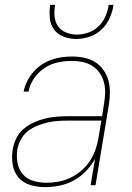

<svg xmlns="http://www.w3.org/2000/svg" viewBox="-20 -760 540 788"><path d="M165 8Q133 8 103.5 -1Q74 -10 55.5 -32Q37 -54 32 -84.5Q27 -115 32 -146Q36 -170 47 -192.5Q58 -215 77 -231Q96 -247 119 -257.5Q142 -268 165 -273.5Q188 -279 211.5 -281Q235 -283 258 -283H399L407 -334Q411 -357 411.5 -379.5Q412 -402 406.5 -422.5Q401 -443 389 -460.5Q377 -478 359 -489.5Q341 -501 319.5 -505.5Q298 -510 275 -510Q247 -510 218 -504Q189 -498 163 -481Q137 -464 119.5 -438Q102 -412 97 -384H77Q81 -405 91 -425.5Q101 -446 116 -463.5Q131 -481 150 -494Q169 -507 190 -514.5Q211 -522 232.5 -525Q254 -528 275 -528Q301 -528 325.5 -523Q350 -518 370 -505.5Q390 -493 404 -473.5Q418 -454 424.5 -431Q431 -408 431 -382.5Q431 -357 427 -331L372 0H352L370 -108Q355 -81 332.5 -57.5Q310 -34 282 -19Q254 -4 224 2Q194 8 165 8ZM171 -10Q195 -10 220 -14.5Q245 -19 269 -30.5Q293 -42 313.5 -59.5Q334 -77 348.5 -99Q363 -121 371.5 -145Q380 -169 384 -194L396 -265H258Q238 -265 216.5 -263.5Q195 -262 174 -257Q153 -252 132 -243.5Q111 -235 93.5 -221Q76 -207 65.5 -187Q55 -167 51 -146Q47 -118 52 -91Q57 -64 74 -44.5Q91 -25 117 -17.5Q143 -10 171 -10ZM293 -600Q266 -600 241 -609.5Q216 -619 201.5 -639Q187 -659 184.5 -686Q182 -713 186 -740H206Q202 -717 204 -693.5Q206 -670 218 -652.5Q230 -635 251.5 -626.5Q273 -618 296 -618Q319 -618 343 -626.5Q367 -635 385 -652.5Q403 -670 413 -693.5Q423 -717 426 -740H446Q442 -713 430 -686Q418 -659 397 -639Q376 -619 348 -609.5Q320 -600 293 -600Z"/></svg>

Font: Iosevka SS04 Thin
Style: Italic
Weight: 100
Italic angle: -9°
Monospace: yes
Designer: Belleve Invis
Foundry: Belleve Invis
Version: Version 19.0.0; ttfautohint (v1.8.4)